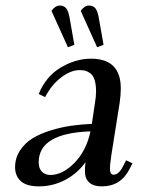

<svg xmlns="http://www.w3.org/2000/svg" viewBox="-20 -663 515 690"><path d="M34.2 -62Q34.2 -95.2 52 -122.3Q69.8 -149.4 97.7 -166.3Q125.5 -183.1 163.1 -194.6Q200.7 -206.1 236.6 -211.2Q272.5 -216.3 310.1 -217.8L320.8 -290Q325.2 -315.4 325.2 -334Q325.2 -358.9 320.1 -375.2Q314.9 -391.6 305.4 -398.9Q295.9 -406.2 287.1 -408.7Q278.3 -411.1 266.1 -411.1Q234.9 -411.1 200.2 -385Q165.5 -358.9 142.1 -314L119.1 -325.2Q145 -388.7 198.5 -420.4Q252 -452.1 307.1 -452.1Q414.1 -452.1 414.1 -345.2Q414.1 -320.3 410.2 -294.9L379.9 -104Q375 -68.8 375 -58.1Q375 -35.2 388.2 -35.2Q406.7 -35.2 421.9 -64.9L433.1 -86.9L456.1 -76.2L444.8 -54.2Q413.6 6.8 345.2 6.8Q316.4 6.8 300.8 -7.1Q285.2 -21 285.2 -47.9Q285.2 -60.5 287.1 -80.1Q257.8 -39.1 213.6 -16.1Q169.4 6.8 120.1 6.8Q75.7 6.8 54.9 -12Q34.2 -30.8 34.2 -62ZM119.1 -80.1Q119.1 -57.1 130.9 -45.7Q142.6 -34.2 161.1 -34.2Q204.6 -34.2 247.3 -77.4Q290 -120.6 305.2 -190.9Q119.1 -184.6 119.1 -80.1ZM165 -624Q178.7 -643.1 194.8 -643.1Q210.4 -643.1 218.5 -632.3Q226.6 -621.6 231 -594.2L247.1 -502L224.1 -493.2ZM270 -624Q283.7 -643.1 299.8 -643.1Q315.4 -643.1 323.5 -632.3Q331.5 -621.6 335.9 -594.2L352.1 -502L329.1 -493.2Z"/></svg>

Font: Dihjauti
Style: Bold Italic
Weight: 700
Italic angle: -9°
Designer: T. Christopher White
Version: Version 3.0.0